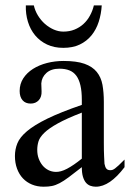

<svg xmlns="http://www.w3.org/2000/svg" viewBox="-20 -687 484 715"><path d="M443.8 -64.5Q388.7 8.3 336.9 8.3Q326.2 8.3 316.7 4.9Q307.1 1.5 300 -6.8Q293 -15.1 288.8 -29.1Q284.7 -43 284.7 -64.5Q255.4 -41.5 236.1 -27.1Q216.8 -12.7 201.9 -4.9Q187 2.9 173.6 5.6Q160.2 8.3 142.6 8.3Q118.7 8.3 99.1 0.2Q79.6 -7.8 65.4 -22.7Q51.3 -37.6 43.5 -58.8Q35.6 -80.1 35.6 -106Q35.6 -130.9 44.7 -153.3Q53.7 -175.8 80.6 -198.5Q107.4 -221.2 156.2 -245.1Q205.1 -269 284.7 -296.4V-314.9Q284.7 -347.2 279.5 -369.1Q274.4 -391.1 264.2 -405Q253.9 -418.9 238.3 -425Q222.7 -431.2 201.2 -431.2Q170.4 -431.2 152.8 -415.3Q135.3 -399.4 133.8 -376.5L134.8 -347.2Q135.7 -326.2 124.3 -313.7Q112.8 -301.3 94.2 -301.3Q74.7 -301.3 64 -313.7Q53.2 -326.2 53.2 -348.1Q53.2 -374.5 66.7 -395.3Q80.1 -416 102.8 -430.4Q125.5 -444.8 155 -452.4Q184.6 -460 216.8 -460Q265.1 -460 294.7 -449.5Q324.2 -439 340.3 -419.2Q356.4 -399.4 361.6 -371.1Q366.7 -342.8 366.7 -307.6V-155.3Q366.7 -124 367.7 -104Q368.7 -84 369.1 -77.1Q371.6 -64 376.5 -58.6Q381.3 -53.2 390.6 -53.2Q395 -53.2 398.9 -54.4Q402.8 -55.7 408.2 -59.6Q413.6 -63.5 421.9 -71.3Q430.2 -79.1 443.8 -92.8ZM284.7 -267.6Q228 -245.6 195.1 -227.3Q162.1 -209 145 -192.4Q127.9 -175.8 123.3 -160.4Q118.7 -145 118.7 -128.9Q118.7 -111.3 124 -96.7Q129.4 -82 138.4 -71Q147.5 -60.1 159.9 -53.7Q172.4 -47.4 186.5 -46.9Q205.6 -45.9 229.7 -58.6Q253.9 -71.3 284.7 -96.2ZM358.9 -667Q356.9 -634.8 347.7 -606Q338.4 -577.1 320.8 -555.4Q303.2 -533.7 277.1 -521.2Q251 -508.8 215.8 -508.8Q181.6 -508.8 155.3 -521.2Q128.9 -533.7 110.8 -555.4Q92.8 -577.1 84 -606Q75.2 -634.8 76.2 -667H106Q110.4 -647 121.3 -629.2Q132.3 -611.3 147.2 -598.1Q162.1 -585 179.9 -577.1Q197.8 -569.3 215.8 -569.3Q238.8 -569.3 257.6 -576.9Q276.4 -584.5 290.8 -597.7Q305.2 -610.8 314.9 -628.7Q324.7 -646.5 329.6 -667Z"/></svg>

Font: Doulos SIL Eur
Style: Regular
Weight: 400
Designer: Walt Agee, Victor Gaultney, Peter Martin, Debbi Hosken, Becca Hirsbrunner
Foundry: SIL International
Version: Version 5.000